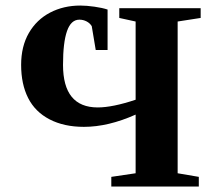

<svg xmlns="http://www.w3.org/2000/svg" viewBox="-20 -685 765 705"><path d="M710 0H388.7V-35.6L478 -48.8V-264.2Q377.4 -219.2 288.1 -219.2Q214.8 -219.2 161.9 -246.8Q108.9 -274.4 83.3 -325.2Q57.6 -376 57.6 -446.8Q57.6 -514.6 85.9 -563.7Q114.3 -612.8 163.8 -638.7Q213.4 -664.6 274.9 -664.6Q297.9 -664.6 327.1 -660.4Q356.4 -656.2 375 -649.9V-501.5H331.5L316.9 -588.9Q310.1 -600.1 297.9 -606.4Q285.6 -612.8 271.5 -612.8Q240.7 -612.8 226.1 -571Q211.4 -529.3 211.4 -446.8Q211.4 -290.5 338.9 -290.5Q393.1 -290.5 478 -318.8V-606L418 -619.1V-654.8H716.8V-619.1L632.3 -606V-48.8L710 -35.6Z"/></svg>

Font: Liberation Serif
Style: Bold
Weight: 700
Designer: Steve Matteson
Foundry: Ascender Corporation
Version: Version 2.1.5